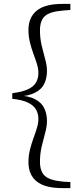

<svg xmlns="http://www.w3.org/2000/svg" viewBox="-20 -793 413 985"><path d="M43 -286V-315Q93 -321 122.5 -334.5Q152 -348 164.5 -369.5Q177 -391 177 -419Q177 -440 169.5 -464.5Q162 -489 151.5 -517Q141 -545 133.5 -576Q126 -607 126 -639Q126 -704 168.5 -738.5Q211 -773 300 -773H341V-742L305 -739Q237 -734 211 -711Q185 -688 185 -637Q185 -596 194 -558.5Q203 -521 212 -488.5Q221 -456 221 -429Q221 -393 207.5 -364Q194 -335 160 -317.5Q126 -300 67 -297V-304Q126 -302 160 -284Q194 -266 207.5 -237Q221 -208 221 -173Q221 -145 212 -112.5Q203 -80 194 -42Q185 -4 185 37Q185 87 211 110Q237 133 305 139L341 141V172H300Q211 172 168.5 138Q126 104 126 39Q126 6 133.5 -24.5Q141 -55 151.5 -83.5Q162 -112 169.5 -137Q177 -162 177 -182Q177 -210 164.5 -231.5Q152 -253 122.5 -267Q93 -281 43 -286Z"/></svg>

Font: Noto Serif SC ExtraLight Light
Style: Regular
Weight: 300
Version: Version 2.002-H1;hotconv 1.1.0;makeotfexe 2.6.0